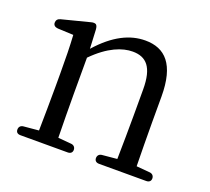

<svg xmlns="http://www.w3.org/2000/svg" viewBox="-97 -654 855 781"><g transform="rotate(20 330.0 -264.0)"><path d="M42 -14C42 -2 49 4 62 4H266C279 4 286 -3 286 -14C286 -25 279 -33 267 -34L210 -39C209 -95 208 -175 208 -228V-385C273 -451 331 -472 375 -472C434 -472 467 -438 467 -342V-228C467 -173 466 -95 465 -40L401 -34C389 -33 382 -25 382 -14C382 -3 389 4 402 4H606C619 4 626 -3 626 -14C626 -25 619 -33 607 -34L549 -39C548 -94 547 -173 547 -228V-340C547 -479 494 -532 408 -532C343 -532 276 -501 207 -423L203 -505C202 -516 200 -521 196 -525C192 -528 184 -529 174 -526L53 -495C42 -492 36 -485 36 -474C36 -463 44 -457 56 -456L124 -453C127 -404 128 -354 128 -287V-228C128 -175 127 -95 126 -40L61 -34C49 -33 42 -25 42 -14Z"/></g></svg>

Font: 寒蝉锦书宋
Style: Regular
Weight: 400
Designer: 寒蝉锦书宋{Warren} 思源宋体{Ryoko NISHIZUKA 西塚涼子 (kana & ideographs); Frank Grießhammer (Latin, Greek & Cyrillic); Wenlong ZHANG 
Foundry: Adobe & ChillType
Version: Version 2.000;Glyphs 3.1.1 (3135)